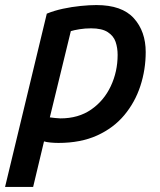

<svg xmlns="http://www.w3.org/2000/svg" viewBox="-51 -554 631 759"><path d="M-31 185 134 -500Q163 -512 198 -519.5Q233 -527 268 -530.5Q303 -534 330 -534Q431 -534 478 -482Q525 -430 525 -348Q525 -279 504 -214.5Q483 -150 440.5 -99Q398 -48 333 -18.5Q268 11 180 11Q165 11 149 9.5Q133 8 123 5L80 185ZM188 -86Q259 -86 309.5 -121Q360 -156 387 -213.5Q414 -271 414 -337Q414 -365 406 -388.5Q398 -412 375 -427Q352 -442 309 -442Q285 -442 263.5 -438.5Q242 -435 229 -431L146 -90Q154 -89 167 -87.5Q180 -86 188 -86Z"/></svg>

Font: Ubuntu Sans Mono Medium
Style: Italic
Weight: 500
Italic angle: -13.5°
Monospace: yes
Designer: Dalton Maag Ltd
Foundry: Dalton Maag Ltd
Version: Version 1.006